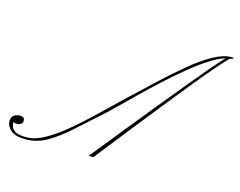

<svg xmlns="http://www.w3.org/2000/svg" viewBox="-220 -656 982 787"><g transform="rotate(15 271.0 -263.0)"><path d="M673 -535Q681 -535 681 -532.5Q681 -530 677 -529Q676 -529 671.5 -528Q667 -527 665 -525Q645 -505 610 -464Q575 -423 531.5 -369.5Q488 -316 442.5 -259Q397 -202 354.5 -148.5Q312 -95 279.5 -53.5Q247 -12 231 8Q229 8 225.5 7.5Q222 7 218 7Q215 7 213 7.5Q211 8 211 8Q211 8 229.5 -15Q248 -38 279.5 -77Q311 -116 350.5 -165Q390 -214 433 -266.5Q476 -319 517 -369Q558 -419 592.5 -459.5Q627 -500 650 -524Q622 -516 584.5 -492Q547 -468 505 -433.5Q463 -399 421 -360.5Q379 -322 341 -285Q303 -248 273 -218.5Q243 -189 225 -173Q169 -123 123 -81.5Q77 -40 34 -15.5Q-9 9 -55 9Q-101 9 -120 -8Q-139 -25 -139 -47Q-139 -65 -127.5 -72Q-116 -79 -103 -79Q-95 -79 -89 -76Q-83 -73 -83 -62Q-83 -52 -91 -47.5Q-99 -43 -104 -43Q-119 -43 -123 -47Q-123 -41 -120 -29.5Q-117 -18 -103 -9Q-89 0 -55 0Q-20 0 20 -22Q60 -44 104.5 -80.5Q149 -117 196.5 -162.5Q244 -208 294 -256Q348 -307 401 -356.5Q454 -406 503 -446.5Q552 -487 595 -511Q638 -535 673 -535Z"/></g></svg>

Font: Kapakana Light
Style: Regular
Weight: 300
Designer: Kyosuke Nagai
Version: Version 1.000